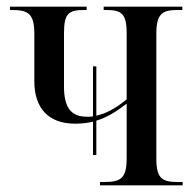

<svg xmlns="http://www.w3.org/2000/svg" viewBox="-20 -556 587 576"><path d="M259 -91H269V-194C302 -204 330 -222 360 -245V-81C360 -17 339 -10 290 -10H280V0H528V-10H515C467 -10 449 -19 449 -81V-455C449 -516 468 -526 513 -526H527V-536H291V-526H298C343 -526 360 -517 360 -456V-258C326 -230 297 -215 269 -209V-357H259V-207C252 -206 246 -205 239 -206C193 -206 172 -234 172 -296V-457C172 -517 187 -526 233 -526H240V-536H10V-526H17C65 -526 83 -514 83 -455V-312C83 -232 125 -185 205 -185C225 -185 242 -187 259 -191Z"/></svg>

Font: Noto Serif Display Condensed
Style: Regular
Weight: 400
Width: 3
Designer: Monotype Design Team
Foundry: Monotype Imaging Inc.
Version: Version 2.009